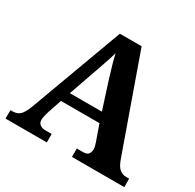

<svg xmlns="http://www.w3.org/2000/svg" viewBox="-155 -882 1064 1049"><g transform="rotate(30 376.5 -357.0)"><path d="M388.2 -460Q358.4 -554.2 346.2 -609.9Q337.9 -580.6 335 -573.2L318.4 -523.9Q303.7 -482.4 297.9 -464.8L238.8 -295.9H440.9ZM222.2 -53.2H264.2V0H3.9V-53.2H16.1Q44.4 -53.2 61.8 -68.1Q79.1 -83 96.2 -126L313 -713.9H450.2L659.2 -125Q673.3 -84 691.7 -68.6Q710 -53.2 734.9 -53.2H752.9V0H422.9V-53.2H461.9Q489.7 -53.2 497.3 -67.4Q504.9 -81.5 504.9 -95.7Q504.9 -109.9 496.1 -134.8L460.9 -234.9H217.8L189 -148.9Q176.8 -110.8 176.8 -91.8Q176.8 -73.2 190.4 -63.2Q204.1 -53.2 222.2 -53.2Z"/></g></svg>

Font: DroidSerif-Bold
Style: Bold
Weight: 700
Foundry: Ascender Corporation
Version: Version 1.00 build 112